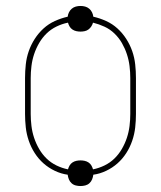

<svg xmlns="http://www.w3.org/2000/svg" viewBox="-20 -582 540 644"><path d="M250 42Q242 42 234 40Q226 38 220 32.5Q214 27 211 19.5Q208 12 207 4Q185 1 164 -9Q143 -19 126 -34Q109 -49 96.5 -68.5Q84 -88 76.5 -110Q69 -132 66.5 -154.5Q64 -177 64 -200V-320Q64 -343 66.5 -366Q69 -389 76.5 -410.5Q84 -432 96.5 -451.5Q109 -471 126 -486.5Q143 -502 164 -511.5Q185 -521 207 -526Q208 -534 211.5 -541Q215 -548 221 -553Q227 -558 234.5 -560Q242 -562 250 -562Q258 -562 265.5 -560Q273 -558 279 -553Q285 -548 288.5 -541Q292 -534 293 -526Q315 -521 336 -511.5Q357 -502 374 -486.5Q391 -471 403.5 -451.5Q416 -432 423.5 -410.5Q431 -389 433.5 -366Q436 -343 436 -320V-200Q436 -177 433.5 -154.5Q431 -132 423.5 -110Q416 -88 403.5 -68.5Q391 -49 374 -34Q357 -19 336 -9Q315 1 293 4Q292 12 289 19.5Q286 27 280 32.5Q274 38 266 40Q258 42 250 42ZM208 -14Q210 -21 213.5 -27Q217 -33 223 -37Q229 -41 236 -42.5Q243 -44 250 -44Q257 -44 264 -42.5Q271 -41 277 -37Q283 -33 286.5 -27Q290 -21 292 -14Q312 -18 330.5 -27Q349 -36 363.5 -50Q378 -64 388.5 -82Q399 -100 405.5 -119.5Q412 -139 414.5 -159.5Q417 -180 417 -200V-320Q417 -340 414.5 -360.5Q412 -381 405.5 -400.5Q399 -420 389 -437.5Q379 -455 364 -469.5Q349 -484 330.5 -492.5Q312 -501 292 -506Q290 -499 286 -493Q282 -487 276.5 -483Q271 -479 264 -477.5Q257 -476 250 -476Q243 -476 236 -477.5Q229 -479 223 -483Q217 -487 213.5 -493Q210 -499 208 -506Q188 -502 169.5 -493Q151 -484 136.5 -470Q122 -456 111.5 -438Q101 -420 94.5 -400.5Q88 -381 85.5 -360.5Q83 -340 83 -320V-200Q83 -180 85.5 -159.5Q88 -139 94.5 -119.5Q101 -100 111.5 -82Q122 -64 136.5 -50Q151 -36 169.5 -27Q188 -18 208 -14Z"/></svg>

Font: Zed Mono Thin
Style: Regular
Weight: 100
Monospace: yes
Designer: Belleve Invis
Foundry: Belleve Invis
Version: Version 1.0.0; ttfautohint (v1.8.4)